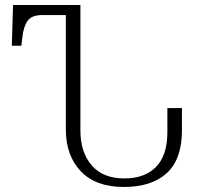

<svg xmlns="http://www.w3.org/2000/svg" viewBox="-20 -734 807 764"><path d="M242 -219V-674H147Q107 -674 90.5 -652Q74 -630 69 -586L65 -552H27L32 -714H300V-214Q300 -129 344.5 -76.5Q389 -24 475 -24Q556 -24 601 -70Q646 -116 646 -208V-304H704V-216Q704 -100 643.5 -45Q583 10 473 10Q361 10 301.5 -52.5Q242 -115 242 -219Z"/></svg>

Font: Noto Serif Georgian Light
Style: Regular
Weight: 300
Designer: Monotype Design team
Foundry: Monotype Imaging Inc.
Version: Version 1.000